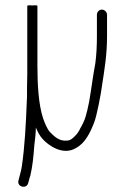

<svg xmlns="http://www.w3.org/2000/svg" viewBox="-20 -561 482 739"><path d="M372 -524C361.4 -524 353 -514.6 353 -504V-422C353 -385.3 351.3 -349.9 347 -318C337 -264.9 333.5 -229.1 323 -169C312.7 -118.7 307.9 -99 289 -67C283.7 -55.7 277.7 -46.7 271 -40C263.2 -31.4 251.5 -20 239 -20C207.3 -16 187.7 -37.3 172 -53C160.7 -65.9 152.7 -87.1 146 -105C128.4 -157.9 124 -235.7 124 -307V-538C124 -540.7 117.3 -541.3 104 -540C91.3 -541.3 85 -540.7 85 -538V-276C85 -259.3 84.7 -241.7 84 -223V-188C84 -181.3 83.7 -174.7 83 -168C79.9 -84.3 75.1 4.3 64 79.5C61 99.8 55 116.2 51 134C44.8 158.8 81.7 167.2 88 145L91 135C92.3 129 94.3 122 97 114C105.2 78.7 109 41.9 112 -1C114.4 -23.8 118 -46.8 118 -70C125.1 -53.5 133 -38 144 -26C168.2 0.6 223.1 38.3 272 9C308.2 -10.3 326.8 -49.6 343 -91C352.8 -117.2 369.2 -201.3 373 -234C382.6 -296.5 392 -350.4 392 -423V-504C392 -514.6 382.6 -524 372 -524Z"/></svg>

Font: Just Breathe
Style: Regular
Weight: 400
Foundry: Cannot Into Space Fonts
Version: Version 0.72